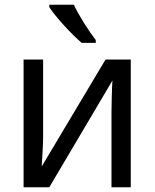

<svg xmlns="http://www.w3.org/2000/svg" viewBox="-20 -786 649 806"><path d="M290 -766H187V-756C210 -719 280 -642 323 -606H382V-618C353 -655 311 -721 290 -766ZM161 -536H79V0H187L452 -448C450 -422 448 -347 448 -316V0H529V-536H423L155 -87C157 -114 161 -184 161 -209Z"/></svg>

Font: Noto Sans Thai
Style: Regular
Weight: 400
Designer: Monotype Design Team
Foundry: Monotype Imaging Inc.
Version: Version 1.901